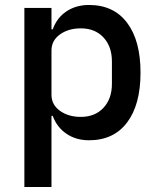

<svg xmlns="http://www.w3.org/2000/svg" viewBox="-20 -552 632 772"><path d="M78 -520H187V-434H192Q209 -481 247.5 -506.5Q286 -532 338 -532Q437 -532 491 -460.5Q545 -389 545 -260Q545 -131 491 -59.5Q437 12 338 12Q286 12 247.5 -14Q209 -40 192 -86H187V200H78ZM305 -82Q362 -82 396 -118.5Q430 -155 430 -215V-305Q430 -365 396 -401.5Q362 -438 305 -438Q255 -438 221 -413.5Q187 -389 187 -349V-171Q187 -131 221 -106.5Q255 -82 305 -82Z"/></svg>

Font: IBM Plex Sans KR Medium
Style: Regular
Weight: 500
Designer: Mike Abbink; Paul van der Laan; Pieter van Rosmalen; Wujin Sim; Chorong Kim; Dohee Lee;
Foundry: Sandoll Inc.
Version: Version 1.001